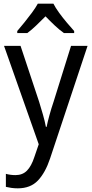

<svg xmlns="http://www.w3.org/2000/svg" viewBox="-20 -786 499 1046"><path d="M2 -536H92L193 -232Q204 -196 214 -161.5Q224 -127 230 -95H234Q239 -120 249 -157Q259 -194 272 -232L367 -536H457L253 77Q227 155 186.5 197.5Q146 240 77 240Q57 240 41 237.5Q25 235 12 232V161Q22 164 36 166Q50 168 64 168Q103 168 127 143.5Q151 119 167 70L191 0ZM271 -766Q282 -744 302 -716.5Q322 -689 344 -663Q366 -637 384 -617V-606H328Q304 -623 278.5 -647Q253 -671 228 -697Q202 -671 177 -647Q152 -623 129 -606H74V-617Q92 -638 113.5 -664.5Q135 -691 154.5 -717.5Q174 -744 186 -766Z"/></svg>

Font: Noto Sans Myanmar SemiCondensed
Style: Regular
Weight: 400
Width: 4
Designer: Monotype Design Team
Foundry: Monotype Imaging Inc.
Version: Version 2.107; ttfautohint (v1.8.4.7-5d5b)